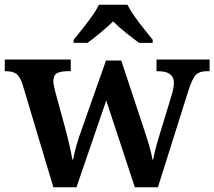

<svg xmlns="http://www.w3.org/2000/svg" viewBox="-22 -786 900 806"><path d="M72 -434Q61 -466 46 -476.5Q31 -487 2 -487H-2V-536H275V-487H262Q232 -487 217 -478.5Q202 -470 202 -445Q202 -437 204.5 -425Q207 -413 210 -401L249 -258Q259 -222 268.5 -181Q278 -140 282 -116H285Q289 -141 299 -175.5Q309 -210 320 -240L423 -532H487L585 -236Q595 -207 605 -172Q615 -137 618 -116H621Q629 -161 653 -237L699 -388Q703 -401 705.5 -415.5Q708 -430 708 -438Q708 -487 642 -487H635V-536H858V-487H845Q816 -487 801 -472.5Q786 -458 770 -409L641 0H544L424 -364L299 0H202ZM287 -619Q303 -638 323.5 -664Q344 -690 363.5 -717Q383 -744 393 -766H513Q524 -744 543 -717Q562 -690 583 -664Q604 -638 619 -619V-606H562Q538 -623 506.5 -648.5Q475 -674 453 -696Q430 -674 399.5 -648.5Q369 -623 345 -606H287Z"/></svg>

Font: Noto Serif Myanmar SemiBold
Style: Regular
Weight: 600
Designer: Ben Mitchell and the Monotype Design Team
Foundry: Monotype Imaging Inc.
Version: Version 2.106; ttfautohint (v1.8.4.7-5d5b)